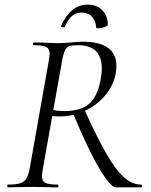

<svg xmlns="http://www.w3.org/2000/svg" viewBox="-20 -808 653 828"><path d="M15 -12Q49 -12 66.5 -17.5Q84 -23 93 -37Q102 -51 108 -81L190 -544Q194 -570 194 -576Q194 -598 179.5 -605.5Q165 -613 126 -613Q122 -613 122 -619Q122 -625 126 -625L170 -624Q208 -622 231 -622Q247 -622 261.5 -623Q276 -624 287 -625Q316 -628 338 -628Q410 -628 446 -601.5Q482 -575 482 -524Q482 -509 479 -491Q469 -439 433.5 -396.5Q398 -354 346 -330Q294 -306 238 -306Q214 -306 200 -308L203 -334Q230 -329 257 -329Q327 -329 363 -359Q399 -389 413 -459Q419 -489 419 -512Q419 -613 317 -613Q292 -613 280 -609.5Q268 -606 260.5 -591Q253 -576 247 -542L165 -81Q161 -55 161 -48Q161 -27 175 -19.5Q189 -12 228 -12Q232 -12 232 -6Q232 0 229 0Q200 0 184 -1L122 -2L61 -1Q44 0 15 0Q11 0 11 -6Q11 -12 15 -12ZM294 -322 342 -339Q399 -214 439.5 -144Q480 -74 515 -43Q550 -12 588 -12Q592 -12 592 -6Q592 0 588 0H480Q456 0 406 -85.5Q356 -171 294 -322ZM331 -754Q308 -754 291 -739.5Q274 -725 259 -693Q258 -690 253 -690Q249 -690 245.5 -692Q242 -694 243 -696Q285 -788 357 -788Q399 -788 422 -763Q445 -738 445 -702Q445 -696 430.5 -691Q416 -686 404 -686Q395 -686 395 -689Q393 -719 376 -736.5Q359 -754 331 -754Z"/></svg>

Font: Cormorant Infant
Style: Italic
Weight: 400
Italic angle: -10°
Designer: Christian Thalmann (Catharsis Fonts)
Foundry: Catharsis Fonts
Version: Version 4.000